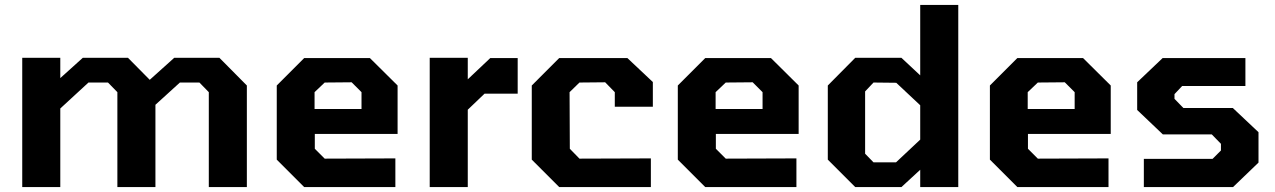

<svg xmlns="http://www.w3.org/2000/svg" viewBox="-20 -757 5158 777"><path d="M70 0V-523H224V-441L315 -523H498L586 -434L685 -523H868L979 -411V0H825V-384L787 -423H708L609 -333V0H455V-384L417 -423H338L224 -318V0Z M1211 0 1100 -111V-411L1211 -522H1477L1589 -411V-215H1254V-155L1294 -115L1580 -116V0ZM1253 -316H1443V-384L1403 -424L1294 -423L1253 -384Z M1719 0V-523H1873V-436L1964 -522H2075V-378H1941L1873 -313V0Z M2243 0 2132 -111V-411L2243 -522H2519L2622 -425V-325H2468V-384L2429 -424L2325 -423L2285 -384L2286 -155L2325 -115L2614 -116V0Z M2834 0 2723 -111V-411L2834 -522H3100L3212 -411V-215H2877V-155L2917 -115L3203 -116V0ZM2876 -316H3066V-384L3026 -424L2917 -423L2876 -384Z M3441 0 3330 -111V-411L3441 -523H3628L3704 -452V-737H3858V0H3704V-70L3628 0ZM3606 -100 3704 -192V-331L3607 -422L3515 -423L3481 -387V-135L3515 -100Z M4097 0 3986 -111V-411L4097 -522H4363L4475 -411V-215H4140V-155L4180 -115L4466 -116V0ZM4139 -316H4329V-384L4289 -424L4180 -423L4139 -384Z M4609 0V-114H4887L4921 -148V-175L4884 -213H4686L4582 -312V-424L4685 -522H5020V-409H4764L4733 -376V-357L4769 -320H4969L5073 -222V-99L4970 0Z"/></svg>

Font: Tomorrow SemiBold
Style: Regular
Weight: 600
Designer: Tony de Marco, Monica Rizzolli
Foundry: Just in Type
Version: Version 2.002